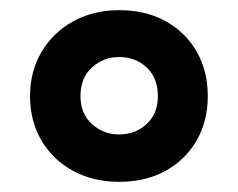

<svg xmlns="http://www.w3.org/2000/svg" viewBox="-20 -744 468 377"><path d="M214 -387Q163 -387 123.5 -408.5Q84 -430 61.5 -468Q39 -506 39 -555Q39 -604 61.5 -642Q84 -680 123.5 -702Q163 -724 214 -724Q266 -724 305 -702.5Q344 -681 366 -643Q388 -605 388 -555Q388 -506 366 -468Q344 -430 305 -408.5Q266 -387 214 -387ZM214 -480Q246 -480 268 -500.5Q290 -521 290 -555Q290 -591 268 -611.5Q246 -632 214 -632Q183 -632 160.5 -611.5Q138 -591 138 -555Q138 -521 160.5 -500.5Q183 -480 214 -480Z"/></svg>

Font: Noto Sans Canadian Aboriginal
Style: Regular
Weight: 400
Designer: Monotype Design Team, Typotheque's Kevin King
Foundry: Monotype Imaging Inc.
Version: Version 2.002